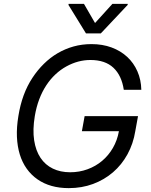

<svg xmlns="http://www.w3.org/2000/svg" viewBox="-20 -966 783 996"><path d="M75.3 -363.6Q84.5 -421.5 102.6 -471.1Q120.7 -520.6 148.4 -562.5Q174.7 -602.6 207.6 -634.9Q240.4 -667.3 279.1 -690Q317.8 -712.7 361.9 -725Q405.9 -737.2 454.5 -737.2Q511.7 -737.2 558.8 -719.8Q605.8 -702.4 639.7 -671Q673.7 -639.6 692.8 -595.9Q712 -552.2 713.1 -500H622.2Q611.2 -574.2 568.4 -614.5Q525.6 -654.8 448.9 -654.8Q384.9 -654.8 324.2 -621.4Q294 -604.8 267.6 -580.1Q241.1 -555.4 219.8 -522.9Q198.5 -490.4 183.4 -450.5Q168.3 -410.5 160.5 -363.6Q148.8 -293 157.1 -238.5Q165.5 -183.9 190.2 -147.2Q214.8 -110.4 254.1 -91.4Q293.3 -72.4 343.8 -72.4Q391.7 -72.4 433.9 -87.9Q476.2 -103.3 509.6 -131.4Q543 -159.4 565.7 -198.7Q588.4 -237.9 596.9 -285.5H404.8L419 -363.6H696L681.8 -285.5Q671.2 -220.2 641.3 -165.7Q611.5 -111.2 566.2 -72.3Q521 -33.4 462.7 -11.7Q404.5 9.9 336.6 9.9Q240.1 9.9 174.7 -35.5Q142 -58.2 118.8 -90.7Q95.5 -123.2 82.7 -164.8Q70 -206.3 67.8 -256.2Q65.7 -306.1 75.3 -363.6ZM335.2 -940.3 335.9 -946H415.5L473 -846.6L563.2 -946H642.8L642 -940.3L502.8 -792.6H426.1Z"/></svg>

Font: Inter P
Style: Italic
Weight: 400
Italic angle: -9.40001°
Designer: Rasmus Andersson
Foundry: rsms
Version: Version 3.018;git-588b23468